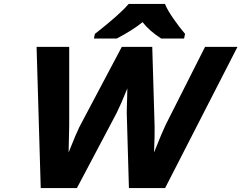

<svg xmlns="http://www.w3.org/2000/svg" viewBox="-20 -951 1221 971"><path d="M1181 -714 815 0H632L621 -381Q621 -386 621.5 -406.5Q622 -427 623 -457Q624 -487 624 -504Q592 -424 570 -380L369 0H186L165 -714H330V-318Q327 -189 327 -180Q366 -278 381 -308L596 -714H750L762 -308Q763 -276 759 -180Q801 -285 817 -318L1017 -714ZM815 -931 816 -927Q827 -900 857.5 -856Q888 -812 914 -782L916 -780L911 -756H796L794 -757Q735 -795 701 -839Q652 -799 572 -757L570 -756H455L460 -780L463 -782Q583 -876 627 -927L631 -931Z"/></svg>

Font: Passageway
Style: BdIt
Weight: 700
Foundry: Ascender Corporation
Version: Version 1.11